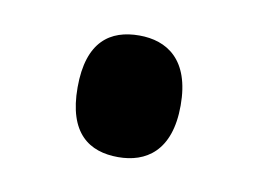

<svg xmlns="http://www.w3.org/2000/svg" viewBox="-35 -202 344 255"><g transform="rotate(10 136.5 -74.0)"><path d="M136 8C173 8 206 -12 206 -74C206 -136 173 -156 136 -156C97 -156 67 -136 67 -74C67 -12 97 8 136 8Z"/></g></svg>

Font: Noto Serif Display ExtraCondensed Black
Style: Regular
Weight: 900
Width: 2
Designer: Monotype Design Team
Foundry: Monotype Imaging Inc.
Version: Version 2.009